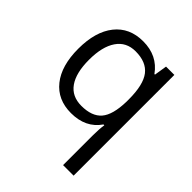

<svg xmlns="http://www.w3.org/2000/svg" viewBox="-216 -675 1045 1045"><g transform="rotate(45 306.5 -152.5)"><path d="M288.1 -58.1Q369.1 -58.1 406.2 -101.6Q443.4 -145 445.8 -248V-266.1Q445.8 -378.4 407.7 -427.7Q369.6 -477.1 287.1 -477.1Q215.8 -477.1 178 -421.6Q140.1 -366.2 140.1 -265.1Q140.1 -164.1 177.5 -111.1Q214.8 -58.1 288.1 -58.1ZM275.9 9.8Q172.4 9.8 114.3 -63Q56.2 -135.7 56.2 -266.1Q56.2 -397.5 114.7 -471.2Q173.3 -544.9 277.8 -544.9Q387.7 -544.9 446.8 -461.9H451.2L462.9 -535.2H526.9V240.2H445.8V11.2Q445.8 -37.6 451.2 -71.8H444.8Q388.7 9.8 275.9 9.8Z"/></g></svg>

Font: f06187749
Style: Regular
Weight: 400
Foundry: Ascender Corporation
Version: Version 1.10